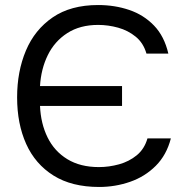

<svg xmlns="http://www.w3.org/2000/svg" viewBox="-20 -735 747 763"><path d="M374 8Q265 8 192.5 -37.5Q120 -83 84 -163Q48 -243 48 -348Q48 -451 83 -534Q118 -617 189.5 -666Q261 -715 370 -715Q436 -715 493.5 -695.5Q551 -676 592 -633.5Q633 -591 649 -522H562Q550 -564 519.5 -589Q489 -614 449.5 -625Q410 -636 370 -636Q298 -636 247.5 -603.5Q197 -571 170 -516Q143 -461 139 -393H465V-314H139Q142 -244 169 -189Q196 -134 247.5 -102.5Q299 -71 373 -71Q413 -71 453 -82Q493 -93 523.5 -118Q554 -143 566 -185H659Q642 -119 599 -76Q556 -33 497 -12.5Q438 8 374 8Z"/></svg>

Font: Onest
Style: Regular
Weight: 400
Designer: Dmitri Voloshin, Andrey Kudryavtsev
Foundry: Dmitri Voloshin, Andrey Kudryavtsev
Version: Version 1.000;gftools[0.9.33]